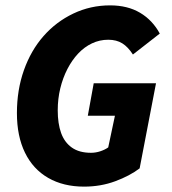

<svg xmlns="http://www.w3.org/2000/svg" viewBox="-20 -683 640 715"><path d="M293 12Q216 12 159.5 -20.5Q103 -53 73 -114.5Q43 -176 43 -262Q43 -348 69 -421.5Q95 -495 142 -548.5Q189 -602 253 -632.5Q317 -663 390 -663Q455 -663 501.5 -635.5Q548 -608 575 -558L475 -480Q457 -508 435.5 -521.5Q414 -535 383 -535Q351 -535 322.5 -521.5Q294 -508 271 -483.5Q248 -459 231 -426Q214 -393 204.5 -354Q195 -315 195 -272Q195 -223 207.5 -188Q220 -153 247.5 -133.5Q275 -114 319 -114Q336 -114 353 -119.5Q370 -125 383 -134L408 -252H307L329 -373H561L500 -56Q463 -28 409 -8Q355 12 293 12Z"/></svg>

Font: Source Code Pro ExtraLight ExtraBold
Style: Italic
Weight: 800
Italic angle: -11°
Monospace: yes
Version: Version 1.016;hotconv 1.0.116;makeotfexe 2.5.65601